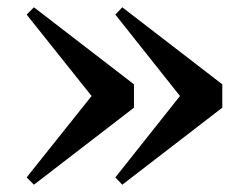

<svg xmlns="http://www.w3.org/2000/svg" viewBox="-20 -549 657 526"><path d="M315 -529 589 -318V-254L315 -43L296 -63L504 -325V-247L296 -509ZM73 -529 347 -318V-254L73 -43L53 -63L262 -325V-247L53 -509Z"/></svg>

Font: Noto Serif JP ExtraLight Black
Style: Regular
Weight: 900
Version: Version 2.003-H1;hotconv 1.1.1;makeotfexe 2.6.0